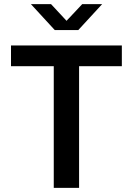

<svg xmlns="http://www.w3.org/2000/svg" viewBox="-20 -905 640 925"><path d="M239 0V-586H33V-686H567V-586H361V0ZM244 -760 129 -885H226L318 -786H283L376 -885H472L357 -760Z"/></svg>

Font: Chivo Mono Medium Medium
Style: Regular
Weight: 500
Monospace: yes
Version: Version 1.008